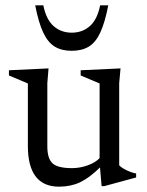

<svg xmlns="http://www.w3.org/2000/svg" viewBox="-20 -690 552 720"><path d="M157.5 -141Q157.5 -95.5 177 -77.5Q196.5 -59.5 250 -59.5Q280 -59.5 309 -70Q338 -80.5 353.5 -97V-377L282.5 -407V-426.5L432 -433.5L427 -378V-70Q436 -60.5 455.5 -51.2Q475 -42 490.5 -39.5V-24.5L371 8H361L355 -62Q314.5 -22.5 279.8 -6.2Q245 10 201.5 10Q84.5 10 84.5 -143V-377L13.5 -407V-426.5L162 -433.5L157.5 -378ZM249 -567.5Q289 -567.5 317 -592.2Q345 -617 355.5 -670H386Q373.5 -605.5 356.2 -568.2Q339 -531 313 -515.2Q287 -499.5 249 -499.5Q211 -499.5 185.2 -515.2Q159.5 -531 142 -568.2Q124.5 -605.5 112 -670H142.5Q153 -617 181 -592.2Q209 -567.5 249 -567.5Z"/></svg>

Font: Newsreader Text
Style: Regular
Weight: 400
Designer: Hugues Gentile
Foundry: Production Type
Version: Version 1.002